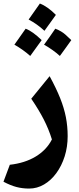

<svg xmlns="http://www.w3.org/2000/svg" viewBox="-20 -805 456 1107"><path d="M370.1 -20Q370.1 42 352.8 96.7Q335.4 151.4 304.9 193.1Q274.4 234.9 234.1 258.5Q193.8 282.2 147.9 282.2Q109.4 282.2 75 273.2Q40.5 264.2 0 242.7L36.6 145Q123.5 135.3 186 97.4Q248.5 59.6 279.3 -1Q261.2 -59.6 232.7 -115.5Q204.1 -171.4 160.2 -235.8L266.1 -365.7Q303.7 -296.9 326.7 -239.5Q349.6 -182.1 359.9 -129.2Q370.1 -76.2 370.1 -20ZM233.9 -547.4Q264.2 -588.4 298.8 -639.6Q335 -625.5 357.4 -605.2Q379.9 -585 391.1 -573.7Q374.5 -550.3 358.2 -527.8Q341.8 -505.4 325.2 -482.4Q286.6 -517.6 233.9 -547.4ZM63 -547.4Q125 -635.7 127.9 -639.6Q168.5 -624 220.2 -573.7Q203.6 -550.8 187.3 -528.1Q170.9 -505.4 154.3 -482.4Q113.3 -519 63 -547.4ZM145 -692.4Q183.6 -746.1 210 -784.7Q253.4 -768.1 302.2 -719.2Q274.4 -681.2 236.3 -627.4Q194.3 -666.5 145 -692.4Z"/></svg>

Font: Pinar DS1 Bold
Style: Regular
Weight: 700
Designer: Amin Abedi
Version: Version 3.000